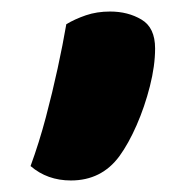

<svg xmlns="http://www.w3.org/2000/svg" viewBox="-20 -198 310 333"><path d="M103 115Q62 115 33 90Q48 49 59.5 5.5Q71 -38 80 -79.5Q89 -121 95 -156Q110 -165 129 -171.5Q148 -178 171 -178Q202 -178 225.5 -164Q249 -150 249 -114Q249 -84 240 -48.5Q231 -13 217 19Q203 51 187 73Q156 115 103 115Z"/></svg>

Font: Baloo Bhaijaan 2 ExtraBold
Style: Regular
Weight: 800
Designer: Sanskriti Dholi, Noopur Datye and Ek Type
Foundry: Ek Type
Version: Version 1.701